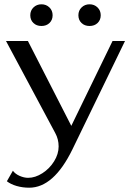

<svg xmlns="http://www.w3.org/2000/svg" viewBox="-20 -681 611 894"><path d="M12 163 40 114Q51 129 71.5 138Q92 147 111 147Q144 147 177.5 125.5Q211 104 232 70Q253 36 253 1Q253 -33 237 -62L8 -490H110L312 -95L504 -490H562L317 15Q230 193 116 193Q85 193 57.5 185Q30 177 12 163ZM121 -610Q121 -632 136 -646.5Q151 -661 173 -661Q195 -661 210 -646.5Q225 -632 225 -610Q225 -588 210.5 -574Q196 -560 173 -560Q150 -560 135.5 -574Q121 -588 121 -610ZM345 -610Q345 -632 360 -646.5Q375 -661 397 -661Q419 -661 434 -646.5Q449 -632 449 -610Q449 -588 434.5 -574Q420 -560 397 -560Q374 -560 359.5 -574Q345 -588 345 -610Z"/></svg>

Font: Fahkwang
Style: Regular
Weight: 400
Version: Version 1.000; ttfautohint (v1.6)